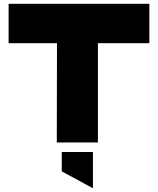

<svg xmlns="http://www.w3.org/2000/svg" viewBox="-20 -745 826 1004"><path d="M277 0 278 -519H25V-725H761V-519H492V0ZM465 239 303 151V50H466V239Z"/></svg>

Font: Foldit Thin ExtraBold
Style: Regular
Weight: 800
Version: Version 1.003